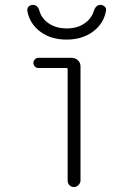

<svg xmlns="http://www.w3.org/2000/svg" viewBox="-20 -752 540 772"><path d="M89.8 -709Q88.9 -718.8 95.2 -725.6Q101.6 -732.4 112.3 -732.4Q131.8 -732.4 138.7 -708Q147.5 -676.8 177.2 -657.2Q207 -637.7 248.5 -637.7Q290 -637.7 318.8 -657.2Q347.7 -676.8 357.4 -708Q365.2 -732.4 383.8 -732.4Q393.6 -732.4 400.9 -725.6Q408.2 -718.8 406.2 -709Q397.5 -657.2 354 -625Q310.5 -592.8 247.6 -592.8Q184.6 -592.8 141.6 -625Q98.6 -657.2 89.8 -709ZM252 -26.4V-473.6Q252 -478.5 247.1 -478.5H133.8Q126 -478.5 120.1 -484.9Q114.3 -491.2 114.3 -499Q114.3 -506.8 120.1 -513.2Q126 -519.5 133.8 -519.5H267.6Q282.2 -519.5 293 -509.8Q303.7 -500 303.7 -485.4V-26.4Q303.7 -16.6 295.9 -8.3Q288.1 0 277.3 0Q266.6 0 259.3 -7.3Q252 -14.6 252 -26.4Z"/></svg>

Font: Rounded-L Mgen+ 1mn light
Style: Regular
Weight: 200
Designer: [Source Han Sans]
Ryoko NISHIZUKA  (kana & ideographs); Paul D. Hunt (Latin, Greek & Cyrillic); Wenlong ZHANG  (bopomofo
Version: Version 1.059.20150602